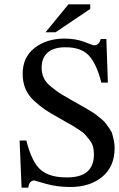

<svg xmlns="http://www.w3.org/2000/svg" viewBox="-20 -846 546 881"><path d="M475 -467H445Q423 -554 387 -592Q351 -630 278 -629Q227 -629 199 -605Q171 -581 171 -535Q171 -510 180.5 -489Q190 -468 212.5 -449.5Q235 -431 252 -420Q269 -409 304 -389Q313 -384 318 -381Q323 -378 344.5 -366Q366 -354 372 -350.5Q378 -347 397 -335.5Q416 -324 423 -318Q430 -312 445 -300Q460 -288 466 -279Q472 -270 482 -256.5Q492 -243 495.5 -230Q499 -217 502.5 -201Q506 -185 506 -167Q506 -82 449.5 -35Q393 12 303 12Q241 12 189.5 -3Q138 -18 137 -18Q126 -18 118.5 -9Q111 0 110 15H79L70 -201H101Q126 -101 167.5 -66Q209 -31 289 -32Q411 -32 411 -138Q411 -156 407 -172Q403 -188 392 -202.5Q381 -217 372.5 -226.5Q364 -236 344 -249.5Q324 -263 314.5 -268.5Q305 -274 279 -288.5Q253 -303 245 -308Q206 -330 184.5 -344.5Q163 -359 136 -384Q109 -409 96.5 -439.5Q84 -470 84 -507Q84 -583 138 -625.5Q192 -668 274 -669Q328 -669 367.5 -653.5Q407 -638 411 -638Q435 -638 442 -667H468ZM189 -698 294 -826H394V-805L235 -698Z"/></svg>

Font: myMathFont
Style: Regular
Weight: 400
Designer: Ross Mills, John Hudson & Paul Hanslow, Tiro Typeworks Ltd; with prior portions MicroPress Inc., and Coen Hoffman. Math 
Foundry: Tiro Typeworks Ltd
Version: Version 2.13 b171